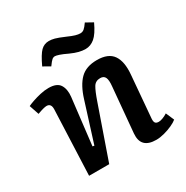

<svg xmlns="http://www.w3.org/2000/svg" viewBox="-175 -906 1032 1066"><g transform="rotate(-30 341.0 -373.0)"><path d="M666 -34Q653 -23 629 -12Q605 -1 577 6.5Q549 14 525 14Q426 14 434 -79L460 -366Q464 -404 456 -421.5Q448 -439 425 -439Q395 -439 380.5 -415Q366 -391 346 -333L230 0H101L118 -417Q119 -454 90 -454Q73 -454 30 -438L9 -500Q21 -506 44 -514Q67 -522 95 -528.5Q123 -535 149 -535Q202 -535 220.5 -506Q239 -477 234 -430L199 -132L210 -130L289 -381Q313 -459 351.5 -497Q390 -535 459 -535Q532 -535 561 -493Q590 -451 583 -371L561 -110Q558 -85 564 -75.5Q570 -66 587 -66Q598 -66 613.5 -72Q629 -78 643 -87ZM437 -619Q417 -619 395 -624.5Q373 -630 344 -643Q313 -658 294.5 -664Q276 -670 268 -670Q258 -670 249.5 -663Q241 -656 223 -631L179 -656Q208 -718 229.5 -739Q251 -760 281 -760Q298 -760 317 -755Q336 -750 378 -732Q407 -719 424.5 -714Q442 -709 455 -709Q469 -709 479.5 -717.5Q490 -726 506 -749L551 -724Q523 -664 496 -641.5Q469 -619 437 -619Z"/></g></svg>

Font: Literata 7pt SemiBold
Style: Italic
Weight: 600
Italic angle: -2°
Designer: Latin by Veronika Burian and Jose Scaglione. Greek by Irene Vlachou. Cyrillic by Vera Evstafieva
Foundry: TypeTogether
Version: Version 3.002